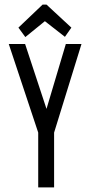

<svg xmlns="http://www.w3.org/2000/svg" viewBox="-20 -814 390 834"><path d="M146 0V-238L18 -623H89L182 -341L266 -623H334L215 -238V0ZM90 -653 60 -694 165 -794H182L290 -694L262 -654L175 -722Z"/></svg>

Font: Inconsolata ExtraCondensed Medium
Style: Regular
Weight: 500
Width: 2
Monospace: yes
Designer: Raph Levien, Cyreal, Brenton Simpson
Foundry: Raph Levien, Cyreal, Google
Version: Version 3.001; ttfautohint (v1.8.2.53-6de2)